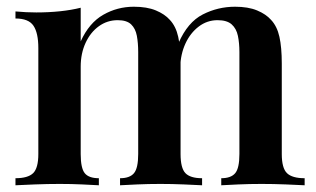

<svg xmlns="http://www.w3.org/2000/svg" viewBox="-20 -551 939 571"><path d="M378 -531Q417 -531 443.5 -520Q470 -509 485 -492Q503 -473 510 -441.5Q517 -410 517 -362V-93Q517 -51 531.5 -36Q546 -21 581 -21V0Q563 -1 527 -2.5Q491 -4 457 -4Q421 -4 387.5 -2.5Q354 -1 337 0V-21Q366 -21 378.5 -36Q391 -51 391 -93V-396Q391 -423 387 -444.5Q383 -466 370 -478.5Q357 -491 330 -491Q299 -491 274 -473Q249 -455 234.5 -423.5Q220 -392 220 -353V-93Q220 -51 232 -36Q244 -21 274 -21V0Q257 -1 224.5 -2.5Q192 -4 158 -4Q121 -4 83 -2.5Q45 -1 26 0V-21Q63 -21 78.5 -36Q94 -51 94 -93V-408Q94 -453 79.5 -474.5Q65 -496 26 -496V-517Q58 -514 88 -514Q125 -514 158.5 -517.5Q192 -521 220 -528V-428Q245 -483 287 -507Q329 -531 378 -531ZM679 -531Q718 -531 744.5 -520Q771 -509 786 -492Q804 -473 811 -441.5Q818 -410 818 -362V-93Q818 -51 833.5 -36Q849 -21 886 -21V0Q868 -1 830.5 -2.5Q793 -4 758 -4Q722 -4 688.5 -2.5Q655 -1 638 0V-21Q667 -21 679.5 -36Q692 -51 692 -93V-396Q692 -423 687.5 -444.5Q683 -466 669 -478.5Q655 -491 627 -491Q596 -491 571 -472Q546 -453 531.5 -421.5Q517 -390 516 -351L511 -423Q538 -485 583 -508Q628 -531 679 -531Z"/></svg>

Font: Playfair Display SemiBold
Style: Regular
Weight: 600
Designer: Claus Eggers Sørensen
Foundry: Claus Eggers Sørensen
Version: Version 1.203